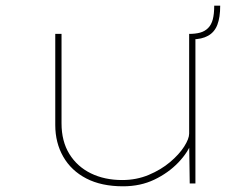

<svg xmlns="http://www.w3.org/2000/svg" viewBox="-20 -644 803 674"><path d="M412 10Q336 10 283 -17.5Q230 -45 202 -94Q174 -143 174 -205V-525H196V-211Q196 -148 223.5 -103.5Q251 -59 299 -35.5Q347 -12 409 -12Q459 -12 502 -30Q545 -48 577 -75Q609 -102 626.5 -129.5Q644 -157 644 -175V-525Q666 -525 682.5 -529.5Q699 -534 710.5 -545.5Q722 -557 727 -576Q732 -595 732 -624H753Q753 -583 743 -557Q733 -531 710.5 -518.5Q688 -506 655 -506L666 -520V0H646L644 -142L654 -148Q641 -110 606 -73.5Q571 -37 522 -13.5Q473 10 412 10Z"/></svg>

Font: Lexend Tera Thin
Style: Regular
Weight: 250
Version: Version 1.007